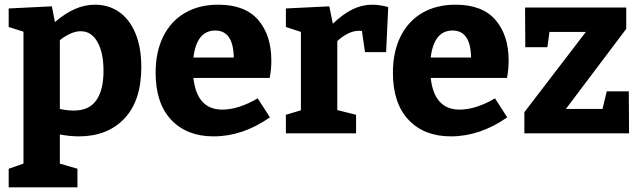

<svg xmlns="http://www.w3.org/2000/svg" viewBox="-20 -568 2733 818"><path d="M582 -282Q582 -139 510 -63Q438 13 316 13Q280 13 235 5V129L310 151V230H17V151L80 129V-433L17 -453V-532L201 -541L214 -474Q257 -511 299 -529.5Q341 -548 385 -548Q443 -548 487.5 -517Q532 -486 557 -426Q582 -366 582 -282ZM421 -266Q421 -344 395 -389.5Q369 -435 324 -435Q284 -435 235 -397V-104Q264 -97 295 -97Q360 -97 390.5 -141Q421 -185 421 -266Z M1078 -149 1130 -68Q1014 13 890 13Q776 13 709.5 -57.5Q643 -128 643 -258Q643 -347 675.5 -412.5Q708 -478 768 -513Q828 -548 910 -548Q1024 -548 1080 -483Q1136 -418 1136 -310Q1136 -272 1129 -236H804Q819 -101 927 -101Q996 -101 1078 -149ZM804 -323H976Q974 -438 897 -438Q818 -438 804 -323Z M1634 -538 1625 -346H1535L1522 -436Q1518 -437 1511 -437Q1486 -437 1461.5 -424.5Q1437 -412 1417 -393V-99L1497 -79V0H1198V-79L1262 -98V-432L1198 -453V-532L1383 -541L1398 -467Q1441 -508 1481.5 -528Q1522 -548 1566 -548Q1597 -548 1634 -538Z M2089 -149 2141 -68Q2025 13 1901 13Q1787 13 1720.5 -57.5Q1654 -128 1654 -258Q1654 -347 1686.5 -412.5Q1719 -478 1779 -513Q1839 -548 1921 -548Q2035 -548 2091 -483Q2147 -418 2147 -310Q2147 -272 2140 -236H1815Q1830 -101 1938 -101Q2007 -101 2089 -149ZM1815 -323H1987Q1985 -438 1908 -438Q1829 -438 1815 -323Z M2659 -179 2660 0H2214V-90L2476 -432H2321L2312 -367H2218L2217 -536H2648V-445L2391 -104H2547L2565 -179Z"/></svg>

Font: Bitter Pro OGT
Style: Bold
Weight: 700
Designer: Sol Matas, and Bitter project Authors
Foundry: Sol Matas
Version: Version 2.110